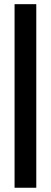

<svg xmlns="http://www.w3.org/2000/svg" viewBox="-20 -756 240 907"><path d="M48.8 130.9V-736.3H151.4V130.9Z"/></svg>

Font: Post No Bills Jaffna ExtraBold
Style: Regular
Weight: 800
Designer: Kosala Senevirathne, Siva Puranthara, Lasantha Premarathna, Tharique Azeez
Foundry: Mooniak
Version: Version 1.220 ; ttfautohint (v1.6)